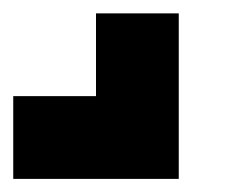

<svg xmlns="http://www.w3.org/2000/svg" viewBox="-20 55 363 290"><path d="M0 325.2V200.2H125V75.2H250V325.2Z"/></svg>

Font: Ishtika
Style: Block
Weight: 400
Designer: Kailash Nadh
Version: Version 2.3